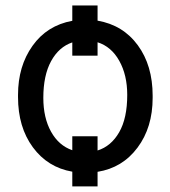

<svg xmlns="http://www.w3.org/2000/svg" viewBox="-20 -608 606 686"><path d="M44.4 -269Q44.4 -371.6 96.2 -444.3Q147.9 -517.1 238.3 -533.7V-588.4H328.6V-534.2Q419.4 -518.6 472.4 -446.3Q525.4 -374 525.4 -266.1V-258.3Q525.4 -152.8 471.4 -80.6Q417.5 -8.3 328.6 5.9V58.1H238.3V5.4Q150.4 -9.8 97.4 -81.8Q44.4 -153.8 44.4 -261.2ZM328.6 -70.3Q377 -85.4 405.8 -135.5Q434.6 -185.5 434.6 -269Q434.6 -339.8 406.2 -390.6Q377.9 -441.4 328.6 -457V-409.2H238.3V-456.5Q190.4 -440.4 162.6 -389.6Q134.8 -338.9 134.8 -258.3Q134.8 -187 162.4 -137.5Q189.9 -87.9 238.3 -71.3V-121.1H328.6Z"/></svg>

Font: Mardoto
Style: Regular
Weight: 400
Designer: Christian Robertson, Vahan Hovhannisyan
Foundry: Google
Version: Version 1.000